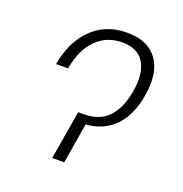

<svg xmlns="http://www.w3.org/2000/svg" viewBox="-105 -647 706 741"><g transform="rotate(20 248.0 -276.5)"><path d="M77.6 -345.7Q89.8 -414.1 120.4 -460.2Q150.9 -506.3 195.3 -530Q239.7 -553.7 294.9 -553.2Q351.1 -553.7 387.5 -530Q423.8 -506.3 438.5 -460.9Q453.1 -415.5 441.9 -349.6Q432.6 -292.5 407.5 -250.7Q382.3 -209 341.1 -186.8Q299.8 -164.6 240.7 -164.6H226.1L231.9 -200.2H242.2Q308.1 -199.7 344.7 -238.5Q381.3 -277.3 393.1 -348.6Q406.2 -425.3 380.1 -468.5Q354 -511.7 289.6 -511.7Q226.6 -511.7 183.8 -469.2Q141.1 -426.8 126.5 -345.7ZM221.2 -200.2H270L236.8 0H187.5Z"/></g></svg>

Font: Inter 18pt ExtraLight
Style: Italic
Weight: 250
Italic angle: -9.3988°
Designer: Rasmus Andersson
Foundry: rsms
Version: Version 4.001;git-66647c0bb